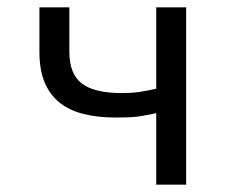

<svg xmlns="http://www.w3.org/2000/svg" viewBox="-20 -506 640 526"><path d="M408 0V-196Q393 -193 380.5 -190.5Q368 -188 356 -186.5Q344 -185 330 -184.5Q316 -184 297 -184Q247 -184 208 -194Q169 -204 142.5 -225.5Q116 -247 102 -281Q88 -315 88 -364V-486H170V-364Q170 -303 204.5 -277Q239 -251 314 -251Q340 -251 361 -254Q382 -257 408 -263V-486H490V0Z"/></svg>

Font: Source Code Pro
Style: Regular
Weight: 400
Monospace: yes
Designer: Paul D. Hunt, Teo Tuominen
Foundry: Adobe Systems Incorporated
Version: Version 2.030;PS 1.000;hotconv 16.6.51;makeotf.lib2.5.65220